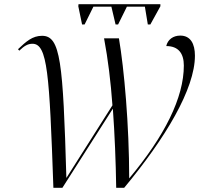

<svg xmlns="http://www.w3.org/2000/svg" viewBox="-20 -897 965 917"><path d="M372 -780H384L426 -865H512L532 -780H544L586 -865H672L686 -780H698L746 -867V-877H355L354 -867ZM235 0H278L519 -378C528 -254 533 -126 535 0H573C771 -238 911 -473 911 -631C911 -688 890 -727 841 -727C807 -727 781 -708 774 -677C832 -677 858 -642 858 -584C858 -431 767 -248 597 -45C597 -299 573 -568 548 -714H477C496 -613 509 -506 517 -394L297 -47C281 -603 269 -726 181 -726C135 -726 105 -699 66 -662L72 -655C96 -678 113 -688 135 -688C207 -688 216 -545 235 0Z"/></svg>

Font: Noto Serif Display Light
Style: Italic
Weight: 300
Italic angle: -12°
Designer: Monotype Design Team
Foundry: Monotype Imaging Inc.
Version: Version 2.009